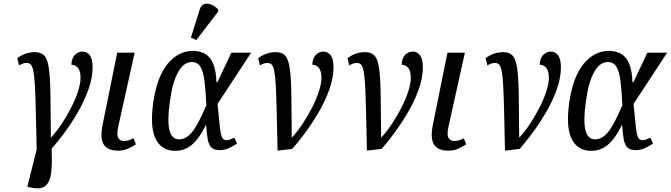

<svg xmlns="http://www.w3.org/2000/svg" viewBox="-20 -829 3731 1068"><path d="M156 215 132 210 184 2Q181 -129 179 -216Q177 -303 174 -355.5Q171 -408 165.5 -434.5Q160 -461 151 -470Q142 -479 128 -479Q108 -479 86 -465L76 -505Q120 -539 174 -539Q208 -539 226 -520Q244 -501 251.5 -450.5Q259 -400 260.5 -306.5Q262 -213 263 -65H265Q296 -99 325 -143Q354 -187 377.5 -233.5Q401 -280 414.5 -322.5Q428 -365 428 -396Q428 -433 414 -451Q400 -469 377 -469Q379 -507 397.5 -524.5Q416 -542 438 -542Q464 -542 479.5 -521.5Q495 -501 495 -455Q495 -395 471.5 -330Q448 -265 412 -203Q376 -141 337 -88.5Q298 -36 267 -2Q271 81 264.5 132.5Q258 184 232.5 205Q207 226 156 215Z M638 9Q579 9 557.5 -24.5Q536 -58 550 -131L632 -536H729L638 -126Q628 -82 637 -63.5Q646 -45 670 -45Q686 -45 697.5 -49Q709 -53 723 -60L736 -26Q715 -12 691 -1.5Q667 9 638 9Z M955 10Q908 10 875.5 -17Q843 -44 831 -102.5Q819 -161 832 -257Q853 -402 912.5 -474Q972 -546 1053 -546Q1090 -546 1118.5 -531Q1147 -516 1164.5 -477.5Q1182 -439 1184 -371H1189L1267 -536H1377L1190 -251Q1198 -166 1203 -122.5Q1208 -79 1216 -64Q1224 -49 1239 -49Q1249 -49 1261 -53.5Q1273 -58 1284 -63L1298 -30Q1282 -19 1256.5 -6.5Q1231 6 1203 6Q1172 6 1157 -7.5Q1142 -21 1136 -51.5Q1130 -82 1127 -132H1124Q1106 -94 1082.5 -61.5Q1059 -29 1027.5 -9.5Q996 10 955 10ZM977 -54Q1004 -54 1026.5 -72.5Q1049 -91 1067 -120.5Q1085 -150 1100 -182.5Q1115 -215 1128 -243Q1124 -325 1117.5 -378Q1111 -431 1095 -457.5Q1079 -484 1047 -484Q1003 -484 971.5 -429Q940 -374 925 -266Q910 -160 922 -107Q934 -54 977 -54ZM1072 -606 1042 -620 1091 -776Q1099 -802 1118 -807Q1137 -812 1157.5 -802.5Q1178 -793 1194 -776L1193 -764Z M1416 -505Q1460 -539 1514 -539Q1548 -539 1566 -520Q1584 -501 1591.5 -450.5Q1599 -400 1600.5 -306.5Q1602 -213 1603 -65H1605Q1636 -99 1665 -143Q1694 -187 1717.5 -233.5Q1741 -280 1754.5 -322.5Q1768 -365 1768 -396Q1768 -433 1754 -451Q1740 -469 1717 -469Q1719 -507 1737.5 -524.5Q1756 -542 1778 -542Q1804 -542 1819.5 -521.5Q1835 -501 1835 -455Q1835 -395 1811.5 -330Q1788 -265 1751.5 -203Q1715 -141 1676 -88.5Q1637 -36 1606 -1L1524 9Q1521 -124 1519 -212Q1517 -300 1514 -353.5Q1511 -407 1505.5 -434Q1500 -461 1491 -470Q1482 -479 1468 -479Q1448 -479 1426 -465Z M1913 -505Q1957 -539 2011 -539Q2045 -539 2063 -520Q2081 -501 2088.5 -450.5Q2096 -400 2097.5 -306.5Q2099 -213 2100 -65H2102Q2133 -99 2162 -143Q2191 -187 2214.5 -233.5Q2238 -280 2251.5 -322.5Q2265 -365 2265 -396Q2265 -433 2251 -451Q2237 -469 2214 -469Q2216 -507 2234.5 -524.5Q2253 -542 2275 -542Q2301 -542 2316.5 -521.5Q2332 -501 2332 -455Q2332 -395 2308.5 -330Q2285 -265 2248.5 -203Q2212 -141 2173 -88.5Q2134 -36 2103 -1L2021 9Q2018 -124 2016 -212Q2014 -300 2011 -353.5Q2008 -407 2002.5 -434Q1997 -461 1988 -470Q1979 -479 1965 -479Q1945 -479 1923 -465Z M2475 9Q2416 9 2394.5 -24.5Q2373 -58 2387 -131L2469 -536H2566L2475 -126Q2465 -82 2474 -63.5Q2483 -45 2507 -45Q2523 -45 2534.5 -49Q2546 -53 2560 -60L2573 -26Q2552 -12 2528 -1.5Q2504 9 2475 9Z M2681 -505Q2725 -539 2779 -539Q2813 -539 2831 -520Q2849 -501 2856.5 -450.5Q2864 -400 2865.5 -306.5Q2867 -213 2868 -65H2870Q2901 -99 2930 -143Q2959 -187 2982.5 -233.5Q3006 -280 3019.5 -322.5Q3033 -365 3033 -396Q3033 -433 3019 -451Q3005 -469 2982 -469Q2984 -507 3002.5 -524.5Q3021 -542 3043 -542Q3069 -542 3084.5 -521.5Q3100 -501 3100 -455Q3100 -395 3076.5 -330Q3053 -265 3016.5 -203Q2980 -141 2941 -88.5Q2902 -36 2871 -1L2789 9Q2786 -124 2784 -212Q2782 -300 2779 -353.5Q2776 -407 2770.5 -434Q2765 -461 2756 -470Q2747 -479 2733 -479Q2713 -479 2691 -465Z M3269 10Q3222 10 3189.5 -17Q3157 -44 3145 -102.5Q3133 -161 3146 -257Q3167 -402 3226.5 -474Q3286 -546 3367 -546Q3404 -546 3432.5 -531Q3461 -516 3478.5 -477.5Q3496 -439 3498 -371H3503L3581 -536H3691L3504 -251Q3512 -166 3517 -122.5Q3522 -79 3530 -64Q3538 -49 3553 -49Q3563 -49 3575 -53.5Q3587 -58 3598 -63L3612 -30Q3596 -19 3570.5 -6.5Q3545 6 3517 6Q3486 6 3471 -7.5Q3456 -21 3450 -51.5Q3444 -82 3441 -132H3438Q3420 -94 3396.5 -61.5Q3373 -29 3341.5 -9.5Q3310 10 3269 10ZM3291 -54Q3318 -54 3340.5 -72.5Q3363 -91 3381 -120.5Q3399 -150 3414 -182.5Q3429 -215 3442 -243Q3438 -325 3431.5 -378Q3425 -431 3409 -457.5Q3393 -484 3361 -484Q3317 -484 3285.5 -429Q3254 -374 3239 -266Q3224 -160 3236 -107Q3248 -54 3291 -54Z"/></svg>

Font: Noto Serif Condensed
Style: Italic
Weight: 400
Width: 3
Italic angle: -12°
Designer: Monotype Design Team
Foundry: Monotype Imaging Inc.
Version: Version 2.014; ttfautohint (v1.8.4.7-5d5b)